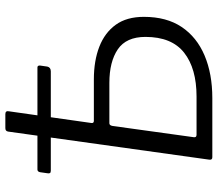

<svg xmlns="http://www.w3.org/2000/svg" viewBox="-68 -746 814 718"><g transform="rotate(-90 339.0 -387.0)"><path d="M110 0Q99 0 101 -12L206 -764Q207 -769 210 -771.5Q213 -774 219 -774H271Q284 -774 282 -762L238 -452Q237 -443 246 -443H401Q471 -443 523.5 -422.5Q576 -402 605.5 -361Q635 -320 635 -256Q635 -171 597 -114.5Q559 -58 490.5 -29Q422 0 331 0ZM194 -59H337Q442 -59 501 -105.5Q560 -152 560 -250Q560 -322 513.5 -353.5Q467 -385 388 -385H237Q229 -385 227 -373L185 -70Q183 -59 194 -59ZM453 -645 449 -617Q446 -604 431 -604H60Q53 -604 51 -607Q49 -610 50 -616L54 -644Q56 -654 64 -654H446Q453 -654 453 -645Z"/></g></svg>

Font: Libre Franklin Light
Style: Italic
Weight: 300
Italic angle: -8°
Designer: Pablo Impallari, Rodrigo Fuenzalida, Nhung Nguyen
Foundry: Impallari Type
Version: Version 3.000